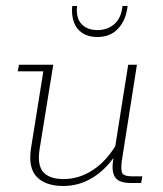

<svg xmlns="http://www.w3.org/2000/svg" viewBox="-20 -608 540 638"><path d="M191 10Q131 10 102 -20.5Q73 -51 83 -115L124 -371H39L43 -393H157L112 -115Q103 -60 123.5 -36.5Q144 -13 191 -13Q244 -13 290 -44Q331 -71 363 -122L406 -393H435L385 -75Q381 -47 385.5 -34.5Q390 -22 420 -22H453L449 0H414Q375 0 362.5 -19Q350 -38 356 -75L357 -83Q328 -43 290 -19Q244 10 191 10ZM303 -485Q274 -485 254 -498Q234 -511 225.5 -534.5Q217 -558 220 -588H236Q232 -548 251 -528Q270 -508 304 -508Q337 -508 360 -528Q383 -548 387 -588H404Q399 -542 373 -513.5Q347 -485 303 -485Z"/></svg>

Font: Rokkitt SemiBold Thin
Style: Italic
Weight: 250
Italic angle: -9°
Version: Version 3.103